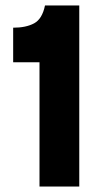

<svg xmlns="http://www.w3.org/2000/svg" viewBox="-20 -680 376 700"><path d="M124 0V-453H28V-579Q75 -579 104.5 -595Q134 -611 144 -660H269V0Z"/></svg>

Font: Bricolage Grotesque 18pt
Style: Bold
Weight: 700
Designer: Mathieu Triay
Foundry: Atelier Triay
Version: Version 1.000;gftools[0.9.30]